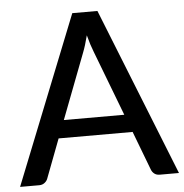

<svg xmlns="http://www.w3.org/2000/svg" viewBox="-52 -768 785 818"><g transform="rotate(-5 341.0 -359.0)"><path d="M680.5 0H598.5Q584.5 0 575.5 -7Q566.5 -14 562.5 -24.5L499 -191.5H182.5L119 -24.5Q115.5 -15 106 -7.5Q96.5 0 83 0H1L287 -718H394.5ZM470 -267.5 363.5 -546.5Q352 -575 340.5 -618.5Q329.5 -575 318 -546L211.5 -267.5Z"/></g></svg>

Font: Verano Sans Medium
Style: Regular
Weight: 500
Designer: Lukasz Dziedzic with Adam Twardoch and Botio Nikoltchev
Foundry: tyPoland Lukasz Dziedzic
Version: Version 3.001;December 28, 2019;FontCreator 12.0.0.2547 64-b